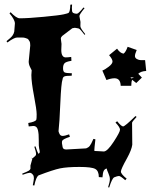

<svg xmlns="http://www.w3.org/2000/svg" viewBox="-20 -870 666 849"><path d="M497.6 -654.8Q511.2 -634.8 526.4 -632.8Q536.1 -639.6 544.4 -663.1L584.5 -648.9Q576.7 -630.9 576.7 -622.3Q576.7 -613.8 585.4 -608.9Q594.2 -604 603.5 -604H621.6L626.5 -556.2Q603.5 -555.2 591.3 -543.9Q598.1 -536.1 607.4 -526.9L582.5 -502.9Q572.8 -510.7 564.5 -517.1Q560.5 -509.8 560.5 -490.7H513.7Q512.7 -523.9 486.3 -523.9Q471.2 -523.9 450.7 -516.1L432.6 -558.1Q443.8 -562 460.7 -575Q477.5 -587.9 477.5 -598.1Q477.5 -608.4 462.4 -626ZM556.6 -527.8 561.5 -522.9 572.8 -527.8ZM298.8 -850.1 297.9 -835.9Q297.9 -819.8 300.3 -816.2Q302.7 -812.5 308.1 -811Q313.5 -809.6 316.4 -809.3Q319.3 -809.1 321.3 -809.6Q328.1 -811 349.1 -836.9L354 -834Q331.1 -806.2 331.1 -798.8L335.9 -772.9Q335.9 -762.2 335.4 -754.2Q335 -746.1 356.9 -719.2L354 -715.8Q338.4 -735.8 333.3 -740.5Q328.1 -745.1 322.8 -745.1L311 -747.1Q307.6 -747.1 299.8 -745.1L254.9 -710.9Q249 -705.1 249 -699.2L252 -675.8L251 -648.9Q251 -632.3 256.1 -624.3Q261.2 -616.2 270.3 -616.2Q279.3 -616.2 294.9 -618.2L295.9 -601.1Q271 -597.2 264.9 -589.8Q258.8 -582.5 258.8 -568.4Q258.8 -554.2 264.9 -550.3Q271 -546.4 297.9 -545.9L296.9 -535.2Q271.5 -535.2 264.6 -532Q257.8 -528.8 256.8 -520Q250.5 -502.9 246.8 -414.8Q243.2 -326.7 238.8 -290Q238.8 -287.6 242.9 -278.3Q247.1 -269 256.8 -269Q266.6 -269 285.6 -275.9L289.1 -265.1Q258.3 -254.9 254.9 -247.1Q253.9 -244.1 253.9 -236.8L256.8 -220.2Q258.3 -209 272.9 -209L360.8 -213.9Q370.6 -217.3 376.7 -224.6Q382.8 -231.9 393.1 -255.9L401.9 -253.9Q397 -212.9 397 -204.1Q397 -202.1 403.3 -202.1H405.8L439 -200.2Q454.6 -200.2 482.7 -243.2Q510.7 -286.1 510.7 -296.6Q510.7 -307.1 490.7 -328.1L498 -334Q516.6 -311 524.4 -311Q532.2 -311 579.1 -356.9L584 -353Q564 -331.5 564 -327.1L564.9 -230Q562 -207.5 542 -170.9Q514.6 -122.1 514.6 -111.3Q514.6 -100.6 540 -80.1L533.7 -73.2Q512.7 -91.8 506.1 -91.8Q499.5 -91.8 484.9 -85.9Q475.1 -80.6 462.9 -41L458 -42Q465.8 -65.9 465.8 -77.6Q465.8 -89.4 459.2 -104Q452.6 -118.7 451.7 -125Q442.9 -122.6 438.7 -114.7Q434.6 -106.9 433.1 -85.9L417 -86.9Q417 -114.3 401.1 -123Q385.3 -131.8 331.1 -131.8Q276.9 -131.8 245.8 -125.5Q214.8 -119.1 149.9 -94.2Q139.2 -85.9 131.8 -49.8L125 -50.8Q129.9 -76.2 129.9 -81.8Q129.9 -87.4 128.9 -90.6Q127.9 -93.8 127.2 -95Q126.5 -96.2 124 -99.1Q118.2 -106 111.3 -106Q104.5 -106 80.1 -97.2L78.1 -102.1Q101.1 -111.3 107.2 -115.2Q113.3 -119.1 114.7 -124V-138.2Q115.2 -141.6 123 -168Q123 -168.9 116.7 -172.9L124 -169.9L136.7 -181.2Q139.6 -184.1 139.6 -190.7Q139.6 -197.3 131.8 -221.2L136.7 -223.1Q145.5 -196.3 149.9 -189.9Q155.8 -192.9 155.8 -198.5Q155.8 -204.1 153.3 -213.1Q150.9 -222.2 151.4 -250Q151.9 -277.8 147.5 -295.4Q143.1 -313 127.9 -313Q124.5 -313 106.9 -311L105 -326.2Q136.7 -331.5 140.6 -340.8Q142.1 -344.2 142.1 -364.5Q142.1 -384.8 130.4 -446Q118.7 -507.3 118.7 -538.1L120.1 -559.1Q120.1 -560.1 113.5 -572.5Q106.9 -585 106.9 -598.1L113.8 -668.9Q113.8 -682.6 110.4 -687.7Q106.9 -692.9 105.2 -695.6Q103.5 -698.2 98.6 -699.7Q93.8 -701.2 91.8 -702.1Q86.9 -704.1 76.2 -704.1H55.7Q42.5 -704.1 12.7 -682.1L8.8 -688Q28.8 -703.6 34.9 -712.2Q41 -720.7 43 -730L45.9 -766.1Q45.9 -782.7 22 -811L26.9 -815.9Q52.7 -789.1 66.9 -789.1Q105 -789.1 173.6 -795.7Q242.2 -802.2 261.5 -806.6Q280.8 -811 283.2 -813Q290 -817.9 291 -849.1Z"/></svg>

Font: Eater
Style: Regular
Weight: 400
Version: Version 001.002